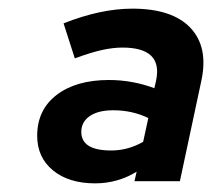

<svg xmlns="http://www.w3.org/2000/svg" viewBox="-20 -730 490 444"><path d="M200 -306Q139 -306 102.5 -336Q66 -366 66 -416Q66 -476 111 -510.5Q156 -545 232 -545Q286 -545 337 -526L341 -544Q357 -620 263 -620Q242 -620 216.5 -614.5Q191 -609 153 -595L127 -676Q213 -710 286 -710Q378 -710 420 -666Q462 -622 446 -545L396 -311H291L296 -333Q252 -306 200 -306ZM237 -382Q276 -382 311 -402L323 -457Q286 -475 242 -475Q207 -475 187.5 -461.5Q168 -448 168 -425Q168 -382 237 -382Z"/></svg>

Font: Red Hat Display
Style: Bold Italic
Weight: 700
Italic angle: -12°
Designer: Pentagram, MCKL
Foundry: Pentagram, MCKL
Version: Version 1.023; ttfautohint (v1.8.3)